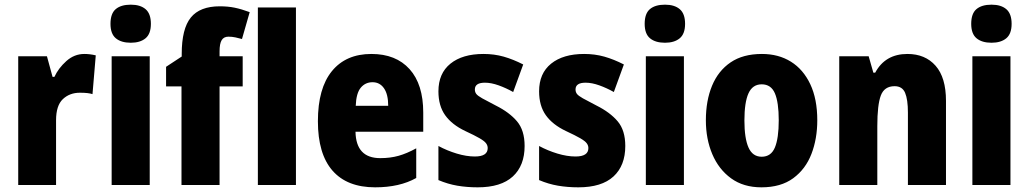

<svg xmlns="http://www.w3.org/2000/svg" viewBox="-20 -792 4404 822"><path d="M341 -561Q365 -561 390 -555L376 -389Q367 -392 354 -393.5Q341 -395 322 -395Q278 -395 249 -367.5Q220 -340 220 -277V0H58V-551H181L205 -463H213Q230 -500 264 -530.5Q298 -561 341 -561Z M540 -772Q581 -772 603.5 -752.5Q626 -733 626 -690Q626 -647 603 -628Q580 -609 540 -609Q499 -609 476 -628Q453 -647 453 -690Q453 -734 475.5 -753Q498 -772 540 -772ZM621 -551V0H458V-551Z M1019 -422H920V0H757V-422H691V-506L758 -550V-561Q758 -669 797 -717Q836 -765 921 -765Q956 -765 985 -759Q1014 -753 1049 -740L1016 -625Q1002 -629 987.5 -632Q973 -635 958 -635Q938 -635 929 -620Q920 -605 920 -572V-551H1019Z M1247 0H1084V-760H1247Z M1570 -561Q1675 -561 1733.5 -496Q1792 -431 1792 -310V-228H1502Q1504 -115 1608 -115Q1651 -115 1686.5 -125Q1722 -135 1762 -157V-30Q1691 10 1586 10Q1466 10 1403.5 -61.5Q1341 -133 1341 -273Q1341 -414 1401 -487.5Q1461 -561 1570 -561ZM1575 -440Q1544 -440 1524.5 -416.5Q1505 -393 1503 -339H1642Q1642 -388 1624 -414Q1606 -440 1575 -440Z M2226 -167Q2226 -83 2175.5 -36.5Q2125 10 2025 10Q1979 10 1938 3Q1897 -4 1857 -21V-167Q1894 -147 1935.5 -134.5Q1977 -122 2013 -122Q2068 -122 2068 -158Q2068 -169 2061 -178.5Q2054 -188 2033.5 -200Q2013 -212 1972 -231Q1915 -258 1886 -298.5Q1857 -339 1857 -401Q1857 -478 1908.5 -519.5Q1960 -561 2050 -561Q2096 -561 2136.5 -549.5Q2177 -538 2220 -516L2177 -398Q2147 -415 2115 -426.5Q2083 -438 2056 -438Q2013 -438 2013 -409Q2013 -398 2019 -390Q2025 -382 2044.5 -371Q2064 -360 2103 -340Q2161 -311 2193.5 -272.5Q2226 -234 2226 -167Z M2657 -167Q2657 -83 2606.5 -36.5Q2556 10 2456 10Q2410 10 2369 3Q2328 -4 2288 -21V-167Q2325 -147 2366.5 -134.5Q2408 -122 2444 -122Q2499 -122 2499 -158Q2499 -169 2492 -178.5Q2485 -188 2464.5 -200Q2444 -212 2403 -231Q2346 -258 2317 -298.5Q2288 -339 2288 -401Q2288 -478 2339.5 -519.5Q2391 -561 2481 -561Q2527 -561 2567.5 -549.5Q2608 -538 2651 -516L2608 -398Q2578 -415 2546 -426.5Q2514 -438 2487 -438Q2444 -438 2444 -409Q2444 -398 2450 -390Q2456 -382 2475.5 -371Q2495 -360 2534 -340Q2592 -311 2624.5 -272.5Q2657 -234 2657 -167Z M2827 -772Q2868 -772 2890.5 -752.5Q2913 -733 2913 -690Q2913 -647 2890 -628Q2867 -609 2827 -609Q2786 -609 2763 -628Q2740 -647 2740 -690Q2740 -734 2762.5 -753Q2785 -772 2827 -772ZM2908 -551V0H2745V-551Z M3479 -277Q3479 -198 3454 -133Q3429 -68 3376 -29Q3323 10 3240 10Q3163 10 3110 -28.5Q3057 -67 3029.5 -132Q3002 -197 3002 -277Q3002 -361 3028.5 -425Q3055 -489 3108 -525Q3161 -561 3242 -561Q3313 -561 3366 -528Q3419 -495 3449 -431.5Q3479 -368 3479 -277ZM3167 -276Q3167 -200 3184.5 -160.5Q3202 -121 3241 -121Q3281 -121 3297.5 -160.5Q3314 -200 3314 -277Q3314 -354 3297.5 -392.5Q3281 -431 3241 -431Q3202 -431 3184.5 -392.5Q3167 -354 3167 -276Z M3865 -561Q3941 -561 3985.5 -510.5Q4030 -460 4030 -360V0H3867V-310Q3867 -366 3855 -394.5Q3843 -423 3810 -423Q3766 -423 3751 -383Q3736 -343 3736 -252V0H3573V-551H3699L3719 -481H3727Q3770 -561 3865 -561Z M4225 -772Q4266 -772 4288.5 -752.5Q4311 -733 4311 -690Q4311 -647 4288 -628Q4265 -609 4225 -609Q4184 -609 4161 -628Q4138 -647 4138 -690Q4138 -734 4160.5 -753Q4183 -772 4225 -772ZM4306 -551V0H4143V-551Z"/></svg>

Font: Noto Sans Bengali Condensed ExtraBold
Style: Regular
Weight: 800
Width: 3
Designer: Joana Ranito - Universal Thirst; Jelle Bosma - Monotype Design Team
Foundry: Universal Thirst ehf.
Version: Version 3.000; ttfautohint (v1.8.4.7-5d5b)